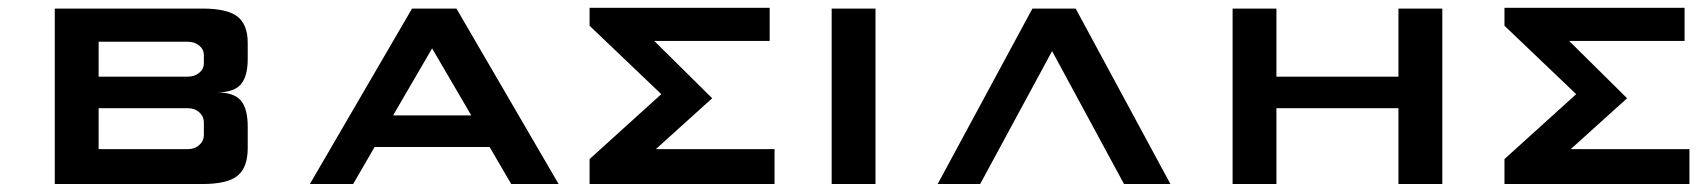

<svg xmlns="http://www.w3.org/2000/svg" viewBox="-20 -461 4278 481"><path d="M227.1 -356.4V-269H450.7Q467.3 -269 479 -278.6Q490.7 -288.1 490.7 -302.7V-322.8Q490.7 -337.4 479 -346.9Q467.3 -356.4 450.7 -356.4ZM523.4 -229.5Q565.9 -229.5 583.3 -209.2Q600.6 -189 600.6 -143.6V-89.8Q600.6 -41.5 575.2 -20.8Q549.8 0 487.3 0H117.2V-439.5H487.3Q549.3 -439.5 575 -419.4Q600.6 -399.4 600.6 -353.5V-313.5Q600.6 -269 583 -249.3Q565.4 -229.5 523.4 -229.5ZM227.1 -189.9V-87.4H450.7Q467.8 -87.4 479.2 -97.7Q490.7 -107.9 490.7 -123.5V-153.8Q490.7 -169.4 479.2 -179.7Q467.8 -189.9 450.7 -189.9Z M1123.5 -439.5 1379.4 0H1260.7L1206.5 -92.8H918.5L864.7 0H756.3L1012.2 -439.5ZM964.8 -171.9H1160.6L1062.5 -339.8Z M1619.1 -358.4 1764.2 -214.8 1623 -87.4H1920.4V0H1457V-62.5L1636.7 -225.1L1457 -396.5V-441.4H1908.2V-358.4Z M2173.3 0H2063.5V-439.5H2173.3Z M2674.8 -439.5 2912.1 0H2795.9L2615.7 -333L2435.5 0H2329.1L2566.4 -439.5Z M3593.3 0H3483.4V-189.9H3177.7V0H3067.9V-439.5H3177.7V-269H3483.4V-439.5H3593.3Z M3911.1 -358.4 4056.2 -214.8 3915 -87.4H4212.4V0H3749V-62.5L3928.7 -225.1L3749 -396.5V-441.4H4200.2V-358.4Z"/></svg>

Font: Squarish Sans CT
Style: RegularSC
Weight: 400
Version: Version 0.9